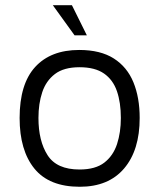

<svg xmlns="http://www.w3.org/2000/svg" viewBox="-20 -699 609 734"><path d="M285 15Q168 15 111.5 -54.5Q55 -124 55 -248Q55 -378 114.5 -443Q174 -508 283 -508Q364 -508 415 -475.5Q466 -443 490 -384.5Q514 -326 514 -248Q514 -125 454.5 -55Q395 15 285 15ZM284 -51Q345 -51 379 -77.5Q413 -104 427.5 -148.5Q442 -193 442 -248Q442 -307 427 -350.5Q412 -394 377.5 -418Q343 -442 284 -442Q224 -442 190 -416Q156 -390 141.5 -346.5Q127 -303 127 -248Q127 -160 162 -105.5Q197 -51 284 -51ZM265 -564 182 -679H255L312 -564Z"/></svg>

Font: Maven Pro
Style: Regular
Weight: 400
Designer: Joe Prince
Foundry: Joe Prince
Version: Version 2.103